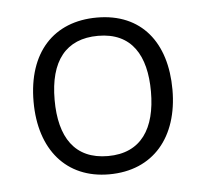

<svg xmlns="http://www.w3.org/2000/svg" viewBox="-36 -761 435 409"><g transform="rotate(-5 182.0 -556.5)"><path d="M332 -557C332 -658 280 -724 185 -724C92 -724 35 -662 35 -557C35 -454 91 -389 182 -389C277 -389 332 -456 332 -557ZM80 -557C80 -640 115 -685 184 -685C256 -685 286 -634 286 -557C286 -478 254 -428 183 -428C112 -428 80 -477 80 -557Z"/></g></svg>

Font: Noto Sans Ethiopic Light
Style: Regular
Weight: 300
Designer: Monotype Design Team
Foundry: Monotype Imaging Inc.
Version: Version 2.102